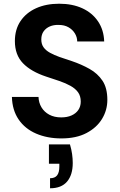

<svg xmlns="http://www.w3.org/2000/svg" viewBox="-20 -732 643 1032"><path d="M310 12Q234 12 174 -14Q114 -40 80 -90Q46 -140 44 -211H187Q188 -180 203 -155Q218 -130 245 -115.5Q272 -101 309 -101Q341 -101 364.5 -111.5Q388 -122 401 -141Q414 -160 414 -186Q414 -216 399.5 -236Q385 -256 359 -270.5Q333 -285 299.5 -296.5Q266 -308 229 -320Q147 -347 103.5 -392Q60 -437 60 -511Q60 -574 90.5 -619Q121 -664 174.5 -688Q228 -712 298 -712Q369 -712 422.5 -687.5Q476 -663 507 -617Q538 -571 540 -509H395Q395 -532 382.5 -552.5Q370 -573 348 -585.5Q326 -598 296 -598Q269 -599 248 -590Q227 -581 214.5 -563.5Q202 -546 202 -520Q202 -495 214 -478Q226 -461 248.5 -448.5Q271 -436 300.5 -425.5Q330 -415 365 -404Q418 -386 461.5 -361.5Q505 -337 531 -298Q557 -259 557 -195Q557 -140 528.5 -93Q500 -46 445 -17Q390 12 310 12ZM249 280V226Q275 226 287 210.5Q299 195 299 163V148H243V44H356Q364 71 367.5 96Q371 121 371 144Q371 208 340.5 244Q310 280 249 280Z"/></svg>

Font: DM Sans 16pt
Style: Bold
Weight: 700
Version: Version 4.004;gftools[0.9.30]